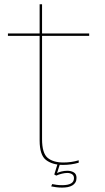

<svg xmlns="http://www.w3.org/2000/svg" viewBox="-20 -744 476 872"><path d="M266 5Q303.5 5 337.5 -5V-16Q304 -6 268 -6Q221.5 -6 196.2 -27.2Q171 -48.5 171 -112V-581H385V-592H171V-724.5H160V-592H16V-581H160V-106Q160 -39.5 189.2 -17.2Q218.5 5 266 5ZM262 108Q275.5 108 287.5 105.8Q299.5 103.5 308.5 98.2Q317.5 93 322.5 84.5Q327.5 76 327.5 64Q327.5 46 315 38.8Q302.5 31.5 286 31.5Q272 31.5 257.5 35.2Q243 39 235.5 44V53.5Q248 48 261.2 44.8Q274.5 41.5 285.5 41.5Q298.5 41.5 307.2 47.2Q316 53 316 65Q316 81.5 302.5 89.2Q289 97 262.5 97Q249 97 237.5 95.5Q226 94 217 92L212.5 102.5Q222 104.5 234.5 106.2Q247 108 262 108ZM235.5 53.5 253 -1.5H242L226.5 48.5Z"/></svg>

Font: Anybody Thin
Style: Regular
Weight: 100
Designer: Tyler Finck
Foundry: Etcetera Type Company
Version: Version 1.114;gftools[0.9.25]